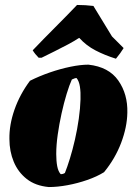

<svg xmlns="http://www.w3.org/2000/svg" viewBox="-20 -743 551 775"><path d="M177 12Q123 7 88 -20.5Q53 -48 35.5 -90Q18 -132 18 -182Q17 -239 38.5 -300.5Q60 -362 101 -417Q139 -436 181 -450.5Q223 -465 264 -473.5Q305 -482 337 -482Q419 -473 457.5 -418Q496 -363 494 -288Q493 -230 469 -166.5Q445 -103 400 -48Q371 -30 332 -16.5Q293 -3 252.5 4.5Q212 12 177 12ZM225 -40Q235 -40 242 -45Q251 -67 262 -102.5Q273 -138 282.5 -179.5Q292 -221 298 -263.5Q304 -306 305 -342Q306 -371 302.5 -393.5Q299 -416 289 -428Q282 -428 270 -422Q260 -400 249 -364Q238 -328 228.5 -285Q219 -242 213 -199.5Q207 -157 207 -121Q207 -93 211 -72Q215 -51 225 -40ZM148 -510H136Q121 -525 112 -540Q156 -586 201.5 -631.5Q247 -677 291 -723Q308 -723 324.5 -722Q341 -721 357 -719L432 -596L479 -549Q467 -529 448 -506Q403 -520 365.5 -539.5Q328 -559 300 -590L296 -588Q281 -578 255 -564Q229 -550 200.5 -536Q172 -522 148 -510Z"/></svg>

Font: Labrada Black
Style: Italic
Weight: 900
Italic angle: -7°
Designer: Mercedes Jáuregui
Foundry: Omnibus-Type Team
Version: Version 1.000; ttfautohint (v1.8.4.7-5d5b)